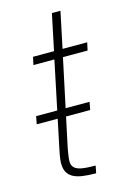

<svg xmlns="http://www.w3.org/2000/svg" viewBox="-105 -709 501 760"><g transform="rotate(-15 146.0 -329.0)"><path d="M15 -248 21 -280H240L234 -248ZM192 0Q160 0 136.5 -3.5Q113 -7 98 -15.5Q83 -24 75.5 -38Q68 -52 68 -74Q68 -81 69 -89.5Q70 -98 72 -109Q74 -120 77 -134L149 -478H63L70 -510H156L187 -658H222L191 -510H292L285 -478H184L109 -125Q107 -114 105.5 -104Q104 -94 103 -86.5Q102 -79 102 -74Q102 -56 112 -46.5Q122 -37 143 -33.5Q164 -30 198 -30Z"/></g></svg>

Font: Saira SemiCondensed Thin
Style: Italic
Weight: 250
Width: 4
Italic angle: -12°
Designer: Hector Gatti with collaboration of the Omnibus-Type team
Foundry: Omnibus-Type
Version: Version 1.101